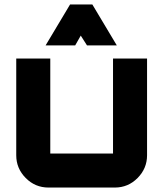

<svg xmlns="http://www.w3.org/2000/svg" viewBox="-20 -843 735 863"><path d="M488 -580H641V-145Q641 -86 598.5 -43Q556 0 496 0H198Q138 0 95.5 -43Q53 -86 53 -145V-580H206V-153H488ZM318 -639H185L295 -823H395L505 -639H371L343 -683Z"/></svg>

Font: Orbitron
Style: Black
Weight: 900
Designer: Matt McInerney
Foundry: Matt McInerney
Version: 1.000